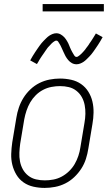

<svg xmlns="http://www.w3.org/2000/svg" viewBox="-20 -913 540 941"><path d="M199 8Q171 8 144 2Q117 -4 95.5 -19Q74 -34 60.5 -56.5Q47 -79 40.5 -105Q34 -131 35 -159Q36 -187 40 -215L60 -335Q64 -361 72.5 -386Q81 -411 95 -433.5Q109 -456 129 -475Q149 -494 173 -506Q197 -518 223 -523Q249 -528 274 -528Q302 -528 329 -522Q356 -516 377.5 -501Q399 -486 413 -463.5Q427 -441 433 -415Q439 -389 438.5 -361Q438 -333 433 -305L413 -185Q409 -159 401 -134Q393 -109 378.5 -86.5Q364 -64 344 -45Q324 -26 300 -14Q276 -2 250 3Q224 8 199 8ZM200 -29Q220 -29 241.5 -33Q263 -37 282.5 -47.5Q302 -58 318.5 -74Q335 -90 346 -109Q357 -128 364 -149Q371 -170 374 -191L394 -311Q398 -333 398.5 -355Q399 -377 395 -398Q391 -419 381 -437Q371 -455 354.5 -468Q338 -481 317.5 -486Q297 -491 274 -491Q254 -491 232.5 -487Q211 -483 191 -472.5Q171 -462 155 -446Q139 -430 128 -411Q117 -392 110 -371Q103 -350 99 -329L79 -209Q76 -187 75 -165Q74 -143 78 -122Q82 -101 92 -83Q102 -65 118.5 -52Q135 -39 156 -34Q177 -29 200 -29ZM355 -598Q349 -598 343 -599.5Q337 -601 332 -604Q327 -607 322.5 -610.5Q318 -614 314.5 -618.5Q311 -623 307.5 -627.5Q304 -632 301.5 -637Q299 -642 296.5 -647Q294 -652 291.5 -657.5Q289 -663 286.5 -668.5Q284 -674 281.5 -679.5Q279 -685 276.5 -690Q274 -695 271 -699.5Q268 -704 265 -709Q262 -714 256 -714Q252 -714 248 -711.5Q244 -709 240.5 -706.5Q237 -704 233.5 -700.5Q230 -697 226 -692.5Q222 -688 220.5 -686.5Q219 -685 216.5 -682.5Q214 -680 212 -677Q210 -674 207.5 -670.5Q205 -667 202.5 -663.5Q200 -660 197.5 -656Q195 -652 192 -648Q189 -644 186 -639.5Q183 -635 180 -630.5Q177 -626 174 -621Q171 -616 168 -610.5Q165 -605 161 -599L128 -617Q134 -628 140 -638Q146 -648 152 -657Q158 -666 163.5 -674Q169 -682 174 -689Q179 -696 184 -702Q189 -708 194 -713Q199 -718 206.5 -725.5Q214 -733 221.5 -738Q229 -743 238 -746.5Q247 -750 256 -750Q262 -750 267.5 -748.5Q273 -747 278 -744Q283 -741 287.5 -737.5Q292 -734 296 -729.5Q300 -725 303 -720.5Q306 -716 309 -711Q312 -706 314.5 -701Q317 -696 319 -690.5Q321 -685 323.5 -679.5Q326 -674 328.5 -668.5Q331 -663 334 -658Q337 -653 339.5 -648.5Q342 -644 345.5 -639Q349 -634 355 -634Q359 -634 362.5 -636.5Q366 -639 369.5 -641.5Q373 -644 376.5 -647.5Q380 -651 384.5 -655.5Q389 -660 390 -661.5Q391 -663 393.5 -665.5Q396 -668 398 -671Q400 -674 402.5 -677.5Q405 -681 408 -684.5Q411 -688 413.5 -692Q416 -696 418.5 -700Q421 -704 424.5 -708.5Q428 -713 430.5 -717.5Q433 -722 436.5 -727Q440 -732 443 -737.5Q446 -743 450 -749L483 -731Q477 -720 471 -710Q465 -700 459 -691Q453 -682 447.5 -674Q442 -666 437 -659Q432 -652 427 -646Q422 -640 417 -635Q412 -630 404.5 -622.5Q397 -615 389.5 -610Q382 -605 373 -601.5Q364 -598 355 -598ZM189 -857V-893H489V-857Z"/></svg>

Font: Iosevka Extralight
Style: Italic
Weight: 200
Italic angle: -9°
Monospace: yes
Designer: Belleve Invis
Foundry: Belleve Invis
Version: Version 32.5.0; ttfautohint (v1.8.4)